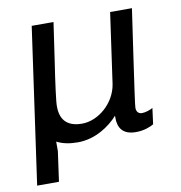

<svg xmlns="http://www.w3.org/2000/svg" viewBox="-77 -582 767 815"><g transform="rotate(-10 306.5 -175.0)"><path d="M545 -511H451L408 -207C395 -127 322 -65 252 -65C196 -65 159 -90 159 -155C158 -172 170 -261 183 -346L207 -511H113L18 161H112L130 32V-9C155 4 185 10 221 10C294 10 358 -32 395 -74V-64C395 -24 412 10 471 10C507 10 535 -2 548 -10L557 -79C546 -72 525 -65 510 -65C497 -65 486 -73 486 -92C485 -95 500 -200 515 -304Z"/></g></svg>

Font: Chivo
Style: Italic
Weight: 400
Italic angle: -8°
Designer: Hector Gatti
Foundry: Omnibus-Type
Version: Version 1.003;PS 001.003;hotconv 1.0.70;makeotf.lib2.5.58329